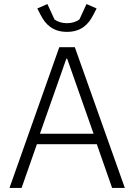

<svg xmlns="http://www.w3.org/2000/svg" viewBox="-20 -932 665 952"><path d="M536 0 460 -217H163L87 0H27L274 -698H351L599 0ZM313 -641H309L178 -269H444ZM312 -774C243 -774 206 -810 182 -857L165 -890L215 -912L250 -836C267 -823 289 -817 312 -817C335 -817 357 -823 374 -836L409 -912L459 -890L442 -857C418 -810 381 -774 312 -774Z"/></svg>

Font: Plexus Sans Light
Style: Regular
Weight: 300
Version: Version 2.001;PS 002.001;hotconv 1.0.70;makeotf.lib2.5.58329